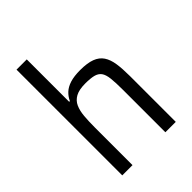

<svg xmlns="http://www.w3.org/2000/svg" viewBox="-214 -848 954 954"><g transform="rotate(-45 263.0 -371.5)"><path d="M76 0V-743H148V-445H153Q163 -467 180.5 -483.5Q198 -500 226.5 -509Q255 -518 298 -518Q348 -518 378.5 -506.5Q409 -495 425 -471Q441 -447 446.5 -410Q452 -373 452 -321V0H379V-297Q379 -349 375.5 -380Q372 -411 360.5 -426.5Q349 -442 327 -447.5Q305 -453 269 -453Q225 -453 200.5 -439.5Q176 -426 165 -401.5Q154 -377 151 -342.5Q148 -308 148 -264V0Z"/></g></svg>

Font: Saira SemiCondensed
Style: Regular
Weight: 400
Width: 4
Designer: Hector Gatti with collaboration of the Omnibus-Type team
Foundry: Omnibus-Type
Version: Version 1.101